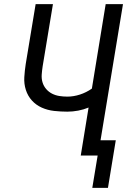

<svg xmlns="http://www.w3.org/2000/svg" viewBox="-20 -755 640 932"><path d="M428 157 454 0H372L410 -233Q386 -223 359.5 -218Q333 -213 307 -213Q275 -213 243 -216.5Q211 -220 183 -232.5Q155 -245 135 -267Q115 -289 105.5 -318.5Q96 -348 98 -380.5Q100 -413 105 -445L153 -735H237L187 -433Q184 -413 182.5 -393Q181 -373 186.5 -355Q192 -337 204 -323Q216 -309 232.5 -300.5Q249 -292 268 -289Q287 -286 307 -286Q337 -286 368 -296Q399 -306 426 -325L493 -735H577L468 -74H542L504 157Z"/></svg>

Font: Iosevka Extended
Style: Italic
Weight: 400
Width: 7
Italic angle: -9°
Monospace: yes
Designer: Belleve Invis
Foundry: Belleve Invis
Version: Version 32.5.0; ttfautohint (v1.8.4)